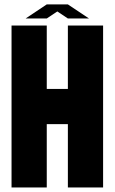

<svg xmlns="http://www.w3.org/2000/svg" viewBox="-20 -832 509 852"><path d="M187.5 0H31.2V-718.8H187.5V-437.5H281.2V-718.8H437.5V0H281.2V-281.2H187.5ZM187.5 -812.5H281.2L375 -750H281.2L234.4 -781.2L187.5 -750H93.8Z"/></svg>

Font: Signwood
Style: Regular
Weight: 400
Designer: GGBotNet
Foundry: GGBotNet
Version: 0.95